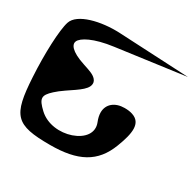

<svg xmlns="http://www.w3.org/2000/svg" viewBox="-180 -1028 1253 1238"><g transform="rotate(30 446.0 -409.5)"><path d="M341 16C548 16 662 -45 721 -199C765 -313 779 -397 698 -423C680 -429 661 -431 639 -431C568 -431 519 -391 519 -329C519 -309 524 -287 533 -265C561 -196 514 -137 433 -109C356 -83 259 -91 196 -150C132 -210 130 -234 189 -288C205 -303 226 -319 252 -337C332 -391 392 -427 382 -475C380 -483 376 -489 371 -495C352 -517 318 -527 273 -542C158 -579 140 -620 151 -645C165 -677 239 -720 383 -739L892 -808L371 -834C227 -841 71 -802 45 -723C23 -657 16 -473 26 -307C42 -29 82 16 341 16Z"/></g></svg>

Font: Venom Sans
Style: Bd
Weight: 700
Version: Version 1.001